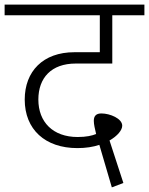

<svg xmlns="http://www.w3.org/2000/svg" viewBox="-36 -705 645 831"><path d="M292 -430H450V-639H589V-685H-16V-639H396V-479H286C150 -479 71 -396 71 -274C71 -145 159 -64 299 -64C335 -64 367 -69 394 -78L448 106L498 87L438 -97C473 -117 493 -142 493 -161C493 -192 440 -214 403 -214C382 -214 370 -205 370 -182C370 -167 375 -146 380 -125C363 -118 338 -112 300 -112C193 -112 130 -177 130 -274C130 -368 186 -430 292 -430Z"/></svg>

Font: FiraGO Light
Style: Regular
Weight: 300
Designer: bBox Type
Foundry: bBox Type GmbH
Version: Version 1.001;PS 001.001;hotconv 1.0.88;makeotf.lib2.5.64775